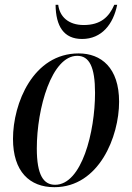

<svg xmlns="http://www.w3.org/2000/svg" viewBox="-20 -768 548 798"><path d="M321 -606C403 -606 451 -668 467 -748H455C433 -697 398 -664 328 -664C264 -664 228 -699 222 -748H211C212 -659 245 -606 321 -606ZM206 10C392 10 475 -201 475 -345C475 -487 400 -546 307 -546C118 -546 34 -339 34 -191C34 -55 103 10 206 10ZM209 0C161 0 133 -40 133 -151C133 -319 195 -536 301 -536C351 -536 375 -490 375 -382C375 -220 320 0 209 0Z"/></svg>

Font: Noto Serif Display Condensed Medium
Style: Italic
Weight: 500
Width: 3
Italic angle: -12°
Designer: Monotype Design Team
Foundry: Monotype Imaging Inc.
Version: Version 2.009